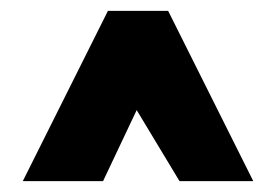

<svg xmlns="http://www.w3.org/2000/svg" viewBox="-20 -629 509 354"><path d="M447 -295H311L232 -426L170 -295H22L179 -609H290Z"/></svg>

Font: Tajawal Black
Style: Regular
Weight: 900
Designer: Boutros Fonts
Foundry: Created by Boutros International 2017
Version: Version 1.700